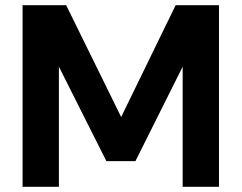

<svg xmlns="http://www.w3.org/2000/svg" viewBox="-20 -720 931 740"><path d="M67 0V-700H235L447 -269L657 -700H824V0H684V-463L502 -99H390L207 -463V0Z"/></svg>

Font: DM Sans 18pt ExtraBold
Style: Regular
Weight: 800
Designer: Colophon Foundry, Jonny Pinhorn
Foundry: Colophon Foundry
Version: Version 4.004;gftools[0.9.30]